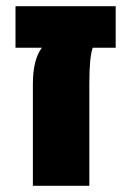

<svg xmlns="http://www.w3.org/2000/svg" viewBox="-20 -599 423 619"><path d="M86 0V-328Q86 -407 115 -445H30V-579H353V-445H279Q268 -416 268 -328V0Z"/></svg>

Font: Assistant ExtraBold
Style: Regular
Weight: 800
Designer: Hebrew By Ben Nathan, Latin by Paul Hunt
Version: Version 2.001;PS 002.001;hotconv 1.0.88;makeotf.lib2.5.64775